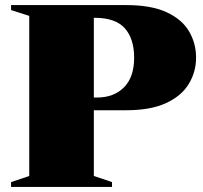

<svg xmlns="http://www.w3.org/2000/svg" viewBox="-20 -735 800 755"><path d="M23.5 -695.5V-715H476.5Q574.5 -715 635 -687Q695.5 -659 723.2 -612Q751 -565 751 -508.5Q751 -452 722.2 -404.8Q693.5 -357.5 632.8 -329.5Q572 -301.5 476.5 -301.5H349V-43L420.5 -19V0H23.5V-19L95 -43V-672.5ZM507.5 -508Q507.5 -582.5 470.8 -623.8Q434 -665 352 -665H349V-351.5H361Q428 -351.5 467.8 -391.8Q507.5 -432 507.5 -508Z"/></svg>

Font: Newsreader 72pt ExtraBold
Style: Regular
Weight: 800
Designer: Hugues Gentile
Foundry: Production Type
Version: Version 1.003; ttfautohint (v1.8.3)